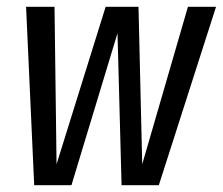

<svg xmlns="http://www.w3.org/2000/svg" viewBox="-20 -547 658 567"><path d="M618 -527 449 0H339L327 -449L191 0H81L57 -527H141L147 -62L292 -527H389L400 -62L535 -527Z"/></svg>

Font: Fira Sans Extra Condensed
Style: Italic
Weight: 400
Width: 3
Italic angle: -8°
Designer: Carrois Corporate & Edenspiekermann AG
Foundry: Carrois Corporate GbR & Edenspiekermann AG
Version: Version 4.203